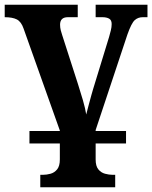

<svg xmlns="http://www.w3.org/2000/svg" viewBox="-20 -556 646 815"><path d="M105 53V0H234V-2L80 -435Q70 -464 51.5 -473.5Q33 -483 0 -483V-536H310V-483H268Q235 -483 235 -451Q235 -439 238 -427Q241 -415 244 -407L311 -199Q322 -165 332 -130.5Q342 -96 346 -70Q350 -86 356 -108.5Q362 -131 367.5 -151Q373 -171 375 -177L443 -399Q447 -413 450.5 -427Q454 -441 454 -454Q454 -471 443 -477Q432 -483 415 -483H386V-536H606V-483H586Q566 -483 552 -470.5Q538 -458 521 -410L386 -4V0H515V53H386V121Q386 149 397.5 163Q409 177 426 181.5Q443 186 457 186H469V239H151V186H163Q178 186 194.5 181.5Q211 177 222.5 163Q234 149 234 121V53Z"/></svg>

Font: NotoSerif-Bold
Style: Regular
Weight: 700
Designer: Monotype Design Team
Foundry: Monotype Imaging Inc.
Version: Version 2.007; ttfautohint (v1.8) -l 8 -r 50 -G 200 -x 14 -D